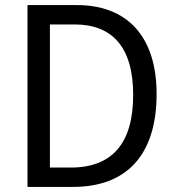

<svg xmlns="http://www.w3.org/2000/svg" viewBox="-20 -734 692 754"><path d="M595 -365C595 -593 477 -714 283 -714H88V0H267C476 0 595 -124 595 -365ZM503 -361C503 -173 422 -76 258 -76H176V-638H273C421 -638 503 -549 503 -361Z"/></svg>

Font: Noto Sans Sinhala SemiCondensed
Style: Regular
Weight: 400
Width: 4
Designer: Jelle Bosma - Monotype Design Team
Foundry: Monotype Imaging Inc.
Version: Version 2.006